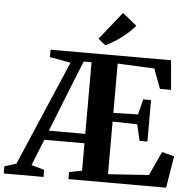

<svg xmlns="http://www.w3.org/2000/svg" viewBox="-115 -1057 1119 1120"><g transform="rotate(5 444.5 -497.0)"><path d="M-52 0V-41.5L17 -63.5L280 -677.5L157.5 -700V-743H863L878 -571H813L770 -686.5L554.5 -696.5V-407.5L698.5 -411.5L721 -501.5H767V-258.5H721L699 -353.5L554.5 -357V-48.5L793 -65L857.5 -205L929.5 -186L899 0H327V-41.5L402 -56V-216.5H167L105.5 -63L181 -41.5V0ZM188.5 -271.5H402V-691H356L303.5 -561ZM473 -797 430.5 -831 560 -993.5 643.5 -926Q629 -908 609 -889.2Q589 -870.5 566 -853.2Q543 -836 519.5 -821.5Q496 -807 474 -797Z"/></g></svg>

Font: Merriweather 72pt
Style: Bold
Weight: 700
Version: Version 2.100